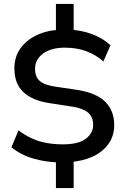

<svg xmlns="http://www.w3.org/2000/svg" viewBox="-20 -840 640 975"><path d="M264 115V-35L286 -15Q215 -16 150.5 -34.5Q86 -53 38 -92L74 -178Q106 -154 140 -138Q174 -122 214 -114.5Q254 -107 299 -107Q379 -107 416 -135.5Q453 -164 453 -206Q453 -249 423.5 -271Q394 -293 337 -300L233 -316Q145 -329 99 -372Q53 -415 53 -493Q53 -549 81.5 -591Q110 -633 161.5 -659Q213 -685 282 -689L264 -674V-820H354V-674L335 -689Q393 -687 448 -666.5Q503 -646 541 -610L505 -528Q467 -562 418 -580Q369 -598 309 -598Q240 -598 199 -568Q158 -538 158 -491Q158 -449 183 -428Q208 -407 267 -399L370 -384Q468 -369 514 -323.5Q560 -278 560 -205Q560 -150 531 -109.5Q502 -69 452 -45.5Q402 -22 335 -17L354 -35V115Z"/></svg>

Font: Nunito Sans 6pt SemiBold
Style: Regular
Weight: 600
Version: Version 3.101;gftools[0.9.27]